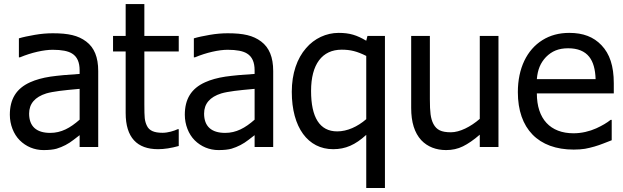

<svg xmlns="http://www.w3.org/2000/svg" viewBox="-20 -722 3061 943"><path d="M371.1 0H462.4V-373C462.4 -441.4 442.9 -488.3 403.3 -518.1C363.8 -547.9 315.9 -558.6 239.3 -558.6C211.4 -558.6 181.6 -556.2 150.9 -550.8C120.1 -545.4 93.8 -540 72.8 -533.7V-440.4H78.1C134.3 -463.9 195.3 -477.5 238.8 -477.5C283.2 -477.5 314.9 -471.2 334 -459C358.9 -443.8 371.1 -416.5 371.1 -376.5V-358.9C314 -355.5 266.6 -351.1 228 -345.7C189.5 -339.8 155.8 -330.6 127.9 -317.9C59.6 -287.1 28.3 -234.9 28.3 -158.2C28.3 -109.9 46.9 -63 76.7 -33.2C107.9 -2 148.9 15.1 193.8 15.1C220.7 15.1 242.2 12.7 257.8 8.3C288.6 -1 316.4 -15.6 341.3 -35.2C352.5 -43.9 362.3 -51.8 371.1 -58.1ZM371.1 -134.3C324.7 -93.3 280.8 -69.3 226.6 -69.3C158.7 -69.3 123 -101.6 123 -164.1C123 -212.4 151.4 -245.6 207.5 -263.2C240.7 -272.9 294.4 -278.8 361.3 -284.7L371.1 -285.6Z M756.3 10.7C787.1 10.7 820.8 5.4 857.9 -4.9V-87.4H852.5C835.4 -79.1 804.7 -69.8 778.8 -69.8C736.3 -69.8 712.9 -80.6 701.7 -104C695.8 -115.7 692.4 -128.4 690.9 -141.6C689.5 -154.8 689 -177.2 689 -210V-469.2H857.9V-545.4H689V-702.1H597.2V-545.4H535.2V-469.2H597.2V-167C597.2 -46.4 653.3 10.7 756.3 10.7Z M1230.5 0H1321.8V-373C1321.8 -441.4 1302.2 -488.3 1262.7 -518.1C1223.1 -547.9 1175.3 -558.6 1098.6 -558.6C1070.8 -558.6 1041 -556.2 1010.3 -550.8C979.5 -545.4 953.1 -540 932.1 -533.7V-440.4H937.5C993.7 -463.9 1054.7 -477.5 1098.1 -477.5C1142.6 -477.5 1174.3 -471.2 1193.4 -459C1218.3 -443.8 1230.5 -416.5 1230.5 -376.5V-358.9C1173.3 -355.5 1126 -351.1 1087.4 -345.7C1048.8 -339.8 1015.1 -330.6 987.3 -317.9C918.9 -287.1 887.7 -234.9 887.7 -158.2C887.7 -109.9 906.2 -63 936 -33.2C967.3 -2 1008.3 15.1 1053.2 15.1C1080.1 15.1 1101.6 12.7 1117.2 8.3C1147.9 -1 1175.8 -15.6 1200.7 -35.2C1211.9 -43.9 1221.7 -51.8 1230.5 -58.1ZM1230.5 -134.3C1184.1 -93.3 1140.1 -69.3 1085.9 -69.3C1018.1 -69.3 982.4 -101.6 982.4 -164.1C982.4 -212.4 1010.7 -245.6 1066.9 -263.2C1100.1 -272.9 1153.8 -278.8 1220.7 -284.7L1230.5 -285.6Z M1870.6 -545.4H1784.7L1778.8 -522C1732.4 -549.3 1698.2 -560.5 1643.1 -560.5C1582.5 -560.5 1523.9 -533.2 1483.4 -485.8C1439 -435.1 1413.1 -361.3 1413.1 -271C1413.1 -95.7 1492.7 10.7 1616.2 10.7C1677.2 10.7 1724.6 -10.3 1778.8 -59.6V201.2H1870.6ZM1778.8 -136.7C1735.8 -99.6 1685.5 -76.7 1636.2 -76.7C1549.8 -76.7 1507.8 -146 1507.8 -275.4C1507.8 -406.2 1562 -478 1658.2 -478C1700.7 -478 1733.4 -470.2 1778.8 -447.3Z M2428.2 -545.4H2336.4V-138.2C2291.5 -99.1 2237.8 -72.3 2194.8 -72.3C2147.5 -72.3 2124.5 -84 2108.9 -112.8C2101.6 -126.5 2097.2 -142.6 2094.7 -160.6C2092.3 -178.7 2091.3 -203.1 2091.3 -234.9V-545.4H1999.5V-191.4C1999.5 -121.6 2016.1 -69.3 2048.8 -33.7C2079.6 -1 2122.1 15.1 2170.9 15.1C2200.7 15.1 2228.5 9.3 2253.9 -3.4C2278.8 -15.6 2306.6 -34.7 2336.4 -60.5V0H2428.2Z M2797.9 12.7C2818.8 12.7 2837.4 11.2 2853 8.8C2884.8 2.9 2915 -5.9 2944.3 -17.6L2984.4 -33.2V-133.3H2979C2960.9 -118.7 2937.5 -105 2908.7 -91.8C2875.5 -76.7 2835.9 -67.4 2796.9 -67.4C2683.1 -67.4 2616.7 -137.7 2616.7 -263.2H2994.6V-313C2994.6 -398.4 2974.6 -457.5 2934.1 -500C2895 -541 2844.2 -560.5 2775.9 -560.5C2726.1 -560.5 2682.1 -548.8 2644 -524.9C2567.9 -477.5 2523.4 -386.7 2523.4 -269.5C2523.4 -89.8 2624 12.7 2797.9 12.7ZM2616.7 -333.5C2620.6 -379.9 2634.3 -413.1 2661.6 -441.9C2690.4 -470.7 2723.1 -484.9 2770.5 -484.9C2817.4 -484.9 2852.1 -470.7 2874 -442.9C2893.6 -418 2903.8 -381.8 2905.3 -333.5Z"/></svg>

Font: SG Kara
Style: Regular
Weight: 400
Designer: Damoon Khanjanzadeh
Version: Version 1.000